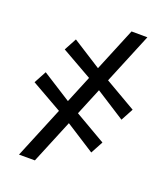

<svg xmlns="http://www.w3.org/2000/svg" viewBox="-161 -873 990 1136"><g transform="rotate(20 333.5 -305.0)"><path d="M93 151.5 469.5 -761 569.5 -760.5 193 151.5ZM490.5 -6.5 290 -135 240 -165 33 -282.5 75 -360.5 268.5 -237.5 317 -209.5 532.5 -84.5ZM592 -250 391.5 -378.5 341.5 -408.5 134.5 -526 176.5 -604 369.5 -481 418.5 -453 634 -328Z"/></g></svg>

Font: Merriweather 24pt
Style: Bold
Weight: 700
Designer: Eben Sorkin
Foundry: Eben Sorkin
Version: Version 2.100